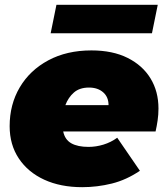

<svg xmlns="http://www.w3.org/2000/svg" viewBox="-20 -766 688 796"><path d="M321 10Q231 10 163.5 -21Q96 -52 58 -109Q20 -166 20 -243Q20 -333 62 -404Q104 -475 180.5 -516Q257 -557 359 -557Q447 -557 509 -526Q571 -495 604 -441Q637 -387 637 -316Q637 -291 633.5 -267Q630 -243 625 -221H242Q249 -187 275.5 -172Q302 -157 347 -157Q378 -157 409 -166.5Q440 -176 466 -195L560 -58Q504 -20 443.5 -5Q383 10 321 10ZM251 -330H430Q430 -364 407.5 -383.5Q385 -403 349 -403Q310 -403 286.5 -382.5Q263 -362 251 -330ZM190 -628 214 -746H634L610 -628Z"/></svg>

Font: Montserrat Black
Style: Italic
Weight: 900
Italic angle: -11.3°
Designer: Julieta Ulanovsky
Foundry: Julieta Ulanovsky
Version: Version 9.000; ttfautohint (v1.8.4.7-5d5b)